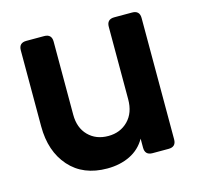

<svg xmlns="http://www.w3.org/2000/svg" viewBox="-86 -636 766 740"><g transform="rotate(-15 296.5 -266.0)"><path d="M255 12Q159 12 104.5 -49.5Q50 -111 50 -211V-514Q50 -544 80 -544H151Q181 -544 181 -514V-222Q181 -170 211.5 -139Q242 -108 291 -108Q339 -108 370 -139.5Q401 -171 401 -225V-514Q401 -544 431 -544H502Q532 -544 532 -514V-30Q532 0 502 0H438Q408 0 408 -30V-66Q386 -27 346 -7.5Q306 12 255 12Z"/></g></svg>

Font: Pitagon Sans Text
Style: Bold
Weight: 700
Designer: Travis Tran
Foundry: Pitagon
Version: Version 1.001; ttfautohint (v1.8.4.7-5d5b);gftools[0.9.26]